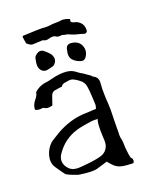

<svg xmlns="http://www.w3.org/2000/svg" viewBox="-113 -834 781 921"><g transform="rotate(-15 278.0 -373.0)"><path d="M303.2 -76.2Q330.1 -94.7 330.1 -128.4Q330.1 -132.8 329.6 -137.2Q329.1 -142.1 328.1 -148.9L326.2 -162.1Q323.7 -180.2 322.8 -190.9Q321.3 -206.1 321.3 -218.3Q321.3 -235.4 324.2 -247.1Q318.8 -247.1 306.6 -246.1Q294.9 -244.6 292 -244.1L272.9 -239.3L253.4 -234.4Q231.4 -228.5 216.3 -222.7Q147.9 -195.3 112.8 -130.9Q104.5 -115.7 104.5 -101.6Q104.5 -82 119.1 -64.5Q136.7 -43.5 165.5 -43.5Q174.8 -43.5 185.1 -45.4Q186 -45.4 191.4 -46.4L196.8 -47.4L203.1 -48.3Q222.7 -51.8 238.3 -55.2Q289.1 -66.4 303.2 -76.2ZM433.1 -23.4Q437.5 -22.9 439 -10.7V-8.3Q439 2 431.2 2.4Q415.5 3.4 402.8 3.4Q381.3 3.4 368.7 0.5Q348.1 -4.4 331.5 -20.5L313 -38.1L298.8 -32.2L285.2 -26.9Q270 -20.5 259.3 -16.6Q242.7 -10.7 207 -10.7H201.7Q188.5 -10.7 175.8 -11.7Q171.4 -11.7 167.5 -12.2Q164.6 -12.7 164.1 -12.7Q115.7 -24.9 106 -32.2Q101.6 -35.6 68.4 -76.2Q52.7 -95.2 52.7 -121.1Q52.7 -129.4 54.2 -138.2Q60.1 -170.4 81.1 -194.8Q85.9 -200.2 105 -214.4Q111.8 -219.2 119.1 -224.6Q125 -229 127.9 -231.4Q193.8 -276.4 260.7 -286.6L293.9 -291L311 -293.5L329.1 -295.9L331.1 -305.7Q332 -310.5 332 -314V-315.9L327.6 -348.6L322.8 -380.9L320.3 -394L317.4 -407.2Q312 -433.6 288.1 -446.3L279.3 -451.7L270.5 -456.1Q258.8 -462.4 247.6 -462.4Q240.7 -462.4 233.9 -460L214.4 -455.1Q203.6 -451.7 199.7 -442.4Q199.2 -440.9 195.3 -440.4L191.9 -439.9L189 -439.5Q184.1 -438.5 180.7 -437.5L175.8 -436Q170.4 -434.6 163.1 -433.1Q147 -429.2 142.6 -411.1L131.3 -365.7Q117.7 -360.4 106.9 -360.4Q96.7 -360.4 88.9 -365.2Q87.9 -366.2 85.4 -366.2Q84 -366.2 82 -365.7L77.6 -365.2L73.2 -364.3Q69.3 -363.3 65.4 -363.3Q56.6 -363.3 45.9 -366.7Q45.4 -370.6 45.4 -374.5Q45.4 -394.5 61 -416.5Q71.3 -430.7 72.8 -447.8Q98.1 -475.6 136.2 -481.9Q141.6 -482.9 149.4 -485.8L162.1 -490.2Q203.1 -504.4 234.4 -504.9H237.8Q265.6 -504.9 286.1 -490.2Q291.5 -486.3 301.3 -481.4L309.1 -478L316.4 -474.1Q333 -464.8 346.2 -457L349.1 -454.6L351.6 -452.1Q355 -449.2 357.4 -448.2Q382.3 -439.5 382.3 -410.2V-403.3Q382.3 -382.8 385.3 -357.4L388.2 -331.5L392.1 -306.2Q394 -291 396 -275.4Q397.5 -257.8 397.5 -252.4Q397.5 -248 399.9 -214.4Q400.9 -203.6 401.9 -188.5L402.3 -182.6L402.8 -177.7Q403.3 -172.4 403.3 -170.4L404.3 -158.2L404.8 -146Q406.2 -131.8 410.2 -122.1Q412.1 -116.7 413.1 -109.9L414.6 -97.7Q415 -92.8 416.5 -81.5Q418.9 -68.4 421.4 -56.6Q428.2 -23.9 433.1 -23.4ZM346.2 -605.5Q353.5 -591.8 353.5 -578.1Q353.5 -563 344.7 -547.9Q337.4 -535.2 324.7 -535.2Q321.8 -535.2 318.4 -536.1Q291 -542 276.4 -558.1Q266.6 -569.8 266.6 -587.9V-589.4L267.1 -594.2L267.6 -598.6L268.1 -604Q270 -631.8 294.4 -631.8H297.9Q333 -629.9 346.2 -605.5ZM157.7 -629.9Q186.5 -610.8 194.3 -597.7Q200.2 -586.9 200.2 -576.7Q200.2 -561.5 185.5 -548.3L183.6 -547.9L181.2 -546.4L174.8 -543.9L166 -541L156.7 -538.1Q149.9 -535.6 144 -535.6Q131.8 -535.6 122.1 -544.4Q109.4 -555.7 109.4 -579.6V-583L111.3 -604.5Q112.8 -619.1 133.3 -630.9Q137.2 -633.3 143.6 -633.3H145.5Q153.3 -632.8 157.7 -629.9ZM368.2 -709.5Q381.3 -698.2 383.8 -672.9Q383.8 -670.4 382.8 -666.5Q381.8 -663.6 380.4 -662.1Q375 -657.7 370.1 -657.7Q368.2 -657.7 366.2 -658.7Q357.9 -660.6 344.7 -663.1L323.2 -666.5L309.6 -670.4L295.9 -674.8L290.5 -676.3Q288.1 -677.2 286.1 -677.2H281.7Q276.4 -677.2 270 -679.2Q267.6 -680.2 264.2 -680.2Q259.8 -680.2 253.4 -678.7Q249 -677.7 245.1 -677.7Q238.8 -677.7 233.9 -681.2Q228 -684.6 220.2 -684.6Q212.4 -684.6 202.6 -681.2Q191.9 -676.3 183.1 -676.3Q175.8 -676.3 169.9 -679.2Q168 -680.2 165.5 -680.2L161.6 -679.2L116.7 -673.3H114.3Q109.4 -673.3 103.5 -675.8Q100.6 -677.2 95.7 -680.2L91.8 -683.1L86.9 -686L83 -701.2L79.6 -715.3L79.1 -719.2V-722.2L80.6 -724.1L82 -725.1L135.3 -731.9L151.4 -733.9L167 -735.4L181.2 -736.8H195.3Q212.4 -737.8 223.6 -740.7Q231.9 -743.7 248.5 -744.6L260.7 -746.1L272.9 -748Q279.8 -750.5 288.1 -750.5Q302.2 -750.5 320.3 -744.6Q320.3 -740.2 319.8 -731Q324.2 -727.5 329.6 -725.6L335 -724.1L340.3 -723.6Q354.5 -721.2 368.2 -709.5Z"/></g></svg>

Font: Kurland
Style: Regular
Weight: 400
Designer: GGBot
Version: 0.22